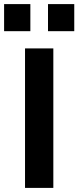

<svg xmlns="http://www.w3.org/2000/svg" viewBox="-48 -916 382 936"><path d="M74 0V-680H212V0ZM-28 -764V-896H100V-764ZM186 -764V-896H314V-764Z"/></svg>

Font: Titillium-CLs Web
Style: CLs-Bold
Weight: 700
Version: Version 1.002;PS 57.000;hotconv 1.0.70;makeotf.lib2.5.55311